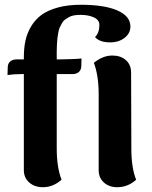

<svg xmlns="http://www.w3.org/2000/svg" viewBox="-20 -763 631 798"><path d="M158.2 15.1Q124 15.1 101.6 -4.4Q79.1 -23.9 79.1 -56.2V-455.1H70.8Q37.6 -455.1 11.2 -451.2L12.2 -483.9Q12.7 -499.5 22.7 -507.8Q32.7 -516.1 47.9 -516.1H79.1V-524.9Q79.1 -563 85.9 -594.5Q92.8 -626 109.9 -654.3Q127 -682.6 153.3 -701.7Q179.7 -720.7 220.9 -731.9Q262.2 -743.2 315.9 -743.2Q414.1 -743.2 468 -719.5Q522 -695.8 522 -652.8Q522 -624.5 497.8 -605.7Q473.6 -586.9 438 -586.9Q394 -586.9 375 -608.9Q393.1 -627 393.1 -659.2Q393.1 -680.2 370.1 -690.7Q347.2 -701.2 314.9 -701.2Q300.3 -701.2 288.1 -699.2Q275.9 -697.3 266.6 -691.9Q257.3 -686.5 250 -681.4Q242.7 -676.3 237.3 -666.3Q231.9 -656.2 228.3 -648.9Q224.6 -641.6 222.2 -627.2Q219.7 -612.8 218.5 -603.8Q217.3 -594.7 216.6 -577.1Q215.8 -559.6 215.8 -549.6Q215.8 -539.6 215.8 -519Q215.8 -517.1 215.8 -516.1H228Q238.3 -516.1 275.4 -517.3Q312.5 -518.6 318.8 -520L317.9 -487.8Q317.4 -472.2 307.4 -463.6Q297.4 -455.1 282.2 -455.1H215.8V-146Q215.8 -67.4 235.8 -16.1Q200.7 15.1 158.2 15.1ZM370.1 -502Q407.7 -532.2 446.8 -532.2Q481.4 -532.2 503.2 -513.2Q524.9 -494.1 524.9 -460.9L525.9 -146Q525.9 -64.9 545.9 -16.1Q511.7 15.1 466.8 15.1Q433.6 15.1 411.9 -4.4Q390.1 -23.9 390.1 -56.2V-371.1Q390.1 -449.2 370.1 -502Z"/></svg>

Font: Arima
Style: Bold
Weight: 700
Designer: Joana Correia and Natanael Gama
Foundry: NDISCOVER
Version: Version 1.100;Glyphs 3.1.2 (3151)